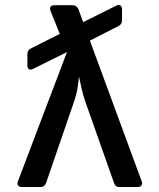

<svg xmlns="http://www.w3.org/2000/svg" viewBox="-20 -751 640 771"><path d="M68 0Q57 0 52.5 -6.5Q48 -13 52 -23L249 -542L114 -475Q104 -469 97 -473Q90 -477 90 -489V-534Q90 -550 105 -557L220 -615L183 -707Q175 -730 199 -730H272Q288 -730 295 -714L314 -662L446 -728Q457 -733 463.5 -729Q470 -725 470 -714V-669Q470 -653 455 -646L341 -588L549 -23Q553 -13 548 -6.5Q543 0 533 0H460Q443 0 438 -16L324 -339Q313 -370 307 -398.5Q301 -427 297 -444Q296 -427 291.5 -398.5Q287 -370 276 -339L165 -16Q159 0 142 0Z"/></svg>

Font: Pitagon Sans Mono SemiBold
Style: Regular
Weight: 600
Monospace: yes
Designer: Travis Tran
Foundry: Pitagon
Version: Version 1.001; ttfautohint (v1.8.4.7-5d5b);gftools[0.9.26]